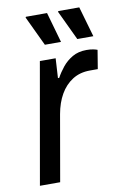

<svg xmlns="http://www.w3.org/2000/svg" viewBox="-83 -773 533 822"><g transform="rotate(-10 183.5 -361.5)"><path d="M22.7 0 115.2 -526H183.8L178.8 -440.7H184.3Q196.5 -463.4 214.4 -485.6Q232.4 -507.8 258.2 -522.9Q284.1 -538 319.8 -538Q336 -538 348.6 -535.5Q361.2 -532.9 366.8 -530.4L353.4 -448.9H319Q275.6 -448.9 243.2 -428.3Q210.8 -407.7 190.1 -371.6Q169.4 -335.5 160.9 -287.3L110.7 0ZM289.4 -591 228.4 -720 230.4 -723H321.2L359.2 -591ZM148.4 -591 87.4 -720 89.4 -723H181.1L218.6 -591Z"/></g></svg>

Font: Archivo Variable SemiBold
Style: Italic
Weight: 600
Italic angle: -10°
Designer: Hector Gatti
Foundry: Omnibus-Type
Version: Version 2.001